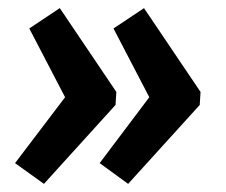

<svg xmlns="http://www.w3.org/2000/svg" viewBox="-20 -483 555 472"><path d="M17 -82 140 -244 52 -413 127 -463 266 -257 264 -225 88 -31ZM225 -82 347 -244 259 -413 334 -463 473 -257 471 -225 295 -31Z"/></svg>

Font: Exo 2.0
Style: Bold Italic
Weight: 700
Italic angle: -8°
Designer: Natanael Gama
Version: Version 1.001;PS 001.001;hotconv 1.0.70;makeotf.lib2.5.58329